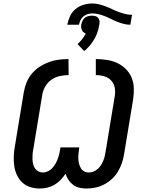

<svg xmlns="http://www.w3.org/2000/svg" viewBox="-20 -1074 840 1102"><path d="M477 8Q456 8 436 3.5Q416 -1 400 -13Q384 -25 373 -41.5Q362 -58 356 -77Q344 -58 328 -41.5Q312 -25 292.5 -13.5Q273 -2 251.5 3Q230 8 209 8Q180 8 154 0Q128 -8 108.5 -26Q89 -44 77.5 -68.5Q66 -93 62 -120Q58 -147 59 -175.5Q60 -204 65 -232L117 -547Q122 -575 133 -602Q144 -629 163.5 -652Q183 -675 208.5 -691.5Q234 -708 261.5 -718Q289 -728 317.5 -731.5Q346 -735 373 -735L374 -643Q349 -643 323.5 -637.5Q298 -632 276.5 -617.5Q255 -603 241 -579.5Q227 -556 223 -532L171 -217Q168 -203 167 -188.5Q166 -174 166.5 -160Q167 -146 170 -132.5Q173 -119 180.5 -108Q188 -97 200 -90.5Q212 -84 226 -84Q241 -84 255.5 -91Q270 -98 280.5 -109.5Q291 -121 298.5 -134.5Q306 -148 311.5 -162.5Q317 -177 320.5 -191.5Q324 -206 326 -221L327 -228H435L434 -221Q432 -206 430.5 -191.5Q429 -177 429.5 -162.5Q430 -148 433.5 -134.5Q437 -121 444 -109Q451 -97 463 -90.5Q475 -84 490 -84Q503 -84 516 -89Q529 -94 540.5 -104Q552 -114 559.5 -126Q567 -138 572.5 -151Q578 -164 581 -177Q584 -190 586 -203L638 -518Q643 -543 639 -568Q635 -593 619.5 -610.5Q604 -628 580 -635.5Q556 -643 530 -643V-735Q562 -735 594 -730Q626 -725 653.5 -712Q681 -699 702.5 -677.5Q724 -656 735.5 -628Q747 -600 748 -567.5Q749 -535 744 -503L692 -188Q688 -163 679.5 -138Q671 -113 657 -89.5Q643 -66 622.5 -47Q602 -28 578 -15.5Q554 -3 528 2.5Q502 8 477 8ZM366 -932Q371 -957 382 -981Q393 -1005 413.5 -1022Q434 -1039 459.5 -1046.5Q485 -1054 510 -1054Q530 -1054 549.5 -1049Q569 -1044 587.5 -1037Q606 -1030 623.5 -1021.5Q641 -1013 659.5 -1006Q678 -999 697.5 -994Q717 -989 738 -989L728 -932Q708 -932 689.5 -937Q671 -942 653 -949Q635 -956 618.5 -964.5Q602 -973 584.5 -980Q567 -987 548 -992Q529 -997 509 -997Q496 -997 483 -993Q470 -989 459 -980Q448 -971 442 -958Q436 -945 433 -932ZM463 -781 425 -821Q432 -827 437.5 -833Q443 -839 448.5 -845.5Q454 -852 459.5 -860.5Q465 -869 468 -874L472 -882Q467 -884 463 -886.5Q459 -889 456 -892Q453 -895 451 -899.5Q449 -904 447.5 -908.5Q446 -913 445.5 -919Q445 -925 446 -928V-932Q448 -939 450 -945.5Q452 -952 455.5 -958Q459 -964 464 -969Q469 -974 475 -977Q481 -980 489.5 -982Q498 -984 502 -984H507Q513 -984 520 -983Q527 -982 532.5 -979.5Q538 -977 542 -972.5Q546 -968 548.5 -962.5Q551 -957 551.5 -949.5Q552 -942 551 -938L550 -932Q548 -919 544.5 -906Q541 -893 536 -880Q531 -867 524.5 -855Q518 -843 510 -831.5Q502 -820 491 -807.5Q480 -795 473 -789Z"/></svg>

Font: Iosevka Aile Semibold Oblique
Style: Regular
Weight: 600
Italic angle: -9°
Designer: Belleve Invis
Foundry: Belleve Invis
Version: Version 31.1.0; ttfautohint (v1.8.4)